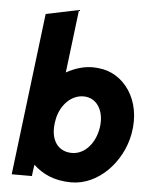

<svg xmlns="http://www.w3.org/2000/svg" viewBox="-55 -803 671 870"><g transform="rotate(5 281.0 -367.5)"><path d="M302 23C424 23 531 -89 555 -220C584 -378 493 -493 382 -503C374 -504 365 -505 354 -505C312 -505 272 -492 234 -471L269 -758L120 -727L30 10H122L123 0C124 -8 126 -26 129 -42C168 -5 222 23 302 23ZM204 -237C205 -247 207 -254 209 -265C224 -323 268 -370 324 -370C385 -370 419 -312 410 -241C401 -168 354 -110 293 -110C231 -110 194 -159 204 -237Z"/></g></svg>

Font: Bluebird
Style: SfBdNrwObl
Weight: 700
Designer: Jasper
Foundry: Cannot Into Space Fonts
Version: Version 0.98